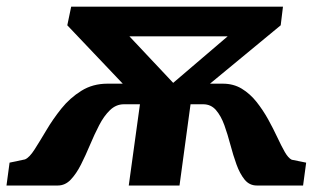

<svg xmlns="http://www.w3.org/2000/svg" viewBox="-96 -572 964 592"><path d="M-76 0 -66.5 -70.5 -19 -80.5Q-5.5 -86 10.5 -111Q26.5 -136 46.8 -170.2Q67 -204.5 93.2 -237.2Q119.5 -270 154.8 -292Q190 -314 235 -314H282.5L111.5 -494L123.5 -551.5H776.5L769.5 -494L551.5 -314H591Q624 -314 649.5 -298.5Q675 -283 695 -257.8Q715 -232.5 730.8 -204Q746.5 -175.5 759 -148.8Q771.5 -122 782.2 -103.2Q793 -84.5 803.5 -79.5L848 -70.5L838.5 0H696Q673 0 658.2 -18.2Q643.5 -36.5 633.2 -64.8Q623 -93 614.5 -125.2Q606 -157.5 595.8 -186Q585.5 -214.5 570 -232.5Q554.5 -250.5 530.5 -250.5H491.5L457.5 0H301L335.5 -250.5H286Q262 -250.5 243.2 -232.5Q224.5 -214.5 209.8 -186Q195 -157.5 181.5 -125.2Q168 -93 153.8 -64.8Q139.5 -36.5 122.2 -18.2Q105 0 82 0ZM438 -316.5 606 -460H303Z"/></svg>

Font: Merriweather 28pt Black
Style: Italic
Weight: 900
Italic angle: -7.8°
Version: Version 2.101